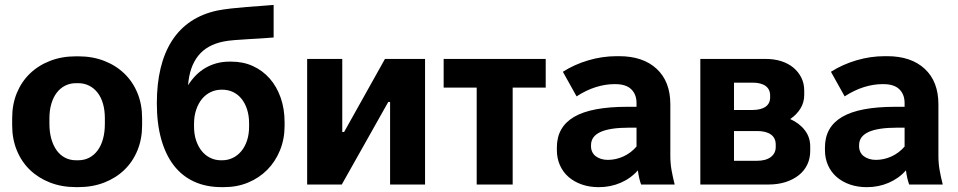

<svg xmlns="http://www.w3.org/2000/svg" viewBox="-20 -764 3967 795"><path d="M294.4 10.8H304.4Q362.8 10.8 411.3 -8Q459.8 -26.8 494.8 -60.5Q529.8 -94.2 549.1 -141.3Q568.4 -188.4 568.4 -244.6V-275.4Q568.4 -332 549.1 -378.9Q529.8 -425.8 494.8 -459.5Q459.8 -493.2 411.3 -512Q362.8 -530.8 304.4 -530.8H294.4Q236 -530.8 187.5 -512Q139 -493.2 104 -459.5Q69 -425.8 49.7 -378.9Q30.4 -332 30.4 -275.4V-244.6Q30.4 -188.4 49.7 -141.3Q69 -94.2 104 -60.5Q139 -26.8 187.5 -8Q236 10.8 294.4 10.8ZM294.8 -100.4Q269.8 -100.4 249.4 -111Q229 -121.6 214.7 -141.4Q200.4 -161.2 192.5 -189.1Q184.6 -217 184.6 -251.2V-274.2Q184.6 -307.6 192.7 -334.6Q200.8 -361.6 215.1 -380.3Q229.4 -399 249.8 -409.3Q270.2 -419.6 294.8 -419.6H304Q328.6 -419.6 349 -409.3Q369.4 -399 384 -380.3Q398.6 -361.6 406.4 -334.6Q414.2 -307.6 414.2 -274.2V-251.2Q414.2 -217 406.6 -189.1Q399 -161.2 384.4 -141.4Q369.8 -121.6 349.4 -111Q329 -100.4 304 -100.4Z M897 10.8H908Q962 10.8 1007.6 -8.2Q1053.2 -27.2 1086.7 -61Q1120.2 -94.8 1139.3 -141.6Q1158.4 -188.4 1158.4 -243.4V-257.6Q1158.4 -313.2 1142.2 -359.4Q1126 -405.6 1096.8 -438.8Q1067.6 -472 1027.3 -490.4Q987 -508.8 938.2 -508.8H929.8Q901.8 -508.8 877.1 -502.1Q852.4 -495.4 830.7 -482.8Q809 -470.2 791.2 -452.2Q773.4 -434.2 758.8 -411Q761.6 -449.6 772.1 -479.9Q782.6 -510.2 800.6 -532.9Q818.6 -555.6 844.5 -570.2Q870.4 -584.8 905.2 -592Q923.8 -595.8 951.5 -598Q979.2 -600.2 1008.9 -601.9Q1038.6 -603.6 1066.5 -605.3Q1094.4 -607 1113 -608.8V-743.6Q1093.2 -741.8 1063.7 -739.7Q1034.2 -737.6 1001.7 -735.1Q969.2 -732.6 936.9 -728.9Q904.6 -725.2 880 -720.4Q817.8 -707.2 770.6 -675.7Q723.4 -644.2 692 -595.3Q660.6 -546.4 645 -481.5Q629.4 -416.6 629.4 -336.6Q629.4 -253 647.4 -188.3Q665.4 -123.6 699.5 -79.3Q733.6 -35 783.5 -12.1Q833.4 10.8 897 10.8ZM894.2 -100.4Q871.2 -100.4 850.8 -110.3Q830.4 -120.2 815.5 -138.5Q800.6 -156.8 792 -182.5Q783.4 -208.2 783.4 -240V-251Q783.4 -283.4 792.3 -309.6Q801.2 -335.8 816.3 -354.2Q831.4 -372.6 852.3 -382.6Q873.2 -392.6 897 -392.6H900.2Q924.6 -392.6 944.8 -383Q965 -373.4 979.7 -355.4Q994.4 -337.4 1002.9 -311.4Q1011.4 -285.4 1011.4 -253V-240Q1011.4 -208.2 1003 -182.5Q994.6 -156.8 979.5 -138.5Q964.4 -120.2 944 -110.3Q923.6 -100.4 900.6 -100.4Z M1251.8 0H1395.2L1587.6 -341.8H1595.2V0H1740V-520H1574L1404.8 -217.4H1397.2V-520H1251.8Z M1953.8 0H2102.8V-401.4H2239.6V-520H1817V-401.4H1953.8Z M2459.2 11Q2507.8 11 2549.9 -7.2Q2592 -25.4 2621.2 -58.6Q2623.2 -42.2 2626.7 -26.9Q2630.2 -11.6 2634.6 0H2773.6Q2766 -29.6 2760.8 -58.5Q2755.6 -87.4 2755.6 -118.6V-332Q2755.6 -426.4 2699.1 -478.9Q2642.6 -531.4 2543.2 -531.4H2533.6Q2473.8 -531.4 2415.9 -514.2Q2358 -497 2310.6 -466.8L2367.4 -365Q2407.6 -391 2447.1 -403.3Q2486.6 -415.6 2523.2 -415.6H2528Q2572 -415.6 2593.8 -394.4Q2615.6 -373.2 2615.6 -337.4V-321.8H2577.2Q2428 -321.8 2356.9 -279.9Q2285.8 -238 2285.8 -153.6V-142.4Q2285.8 -108 2298.6 -79.5Q2311.4 -51 2334.5 -31Q2357.6 -11 2389.4 0Q2421.2 11 2459.2 11ZM2496.8 -102Q2481.4 -102 2468.3 -106.2Q2455.2 -110.4 2446.1 -117.6Q2437 -124.8 2432.1 -135.2Q2427.2 -145.6 2427.2 -158V-163Q2427.2 -199.4 2466.2 -217.4Q2505.2 -235.4 2586.2 -235.4H2615.6V-157.2Q2592.4 -130.4 2561.2 -116.2Q2530 -102 2496.8 -102Z M2879.8 0H3162.2Q3201.2 0 3232.9 -10.2Q3264.6 -20.4 3287.5 -38.6Q3310.4 -56.8 3322.6 -82.4Q3334.8 -108 3334.8 -138.8V-157.8Q3334.8 -195.8 3312.4 -224.9Q3290 -254 3252 -271Q3279.2 -289.6 3294.6 -315Q3310 -340.4 3310 -370.6V-388.8Q3310 -418.2 3298.2 -442.1Q3286.4 -466 3265.6 -483.5Q3244.8 -501 3215.5 -510.5Q3186.2 -520 3150.2 -520H2879.8ZM3019.2 -98.2V-221.4H3115.6Q3151.6 -221.4 3171.8 -207.2Q3192 -193 3192 -165.2V-155Q3192 -129.4 3171.6 -113.8Q3151.2 -98.2 3113.8 -98.2ZM3019.2 -308.6V-421.8H3095.8Q3131.2 -421.8 3150 -408.1Q3168.8 -394.4 3168.8 -368.6V-360.6Q3168.8 -335.4 3149.8 -322Q3130.8 -308.6 3094.8 -308.6Z M3569.2 11Q3617.8 11 3659.9 -7.2Q3702 -25.4 3731.2 -58.6Q3733.2 -42.2 3736.7 -26.9Q3740.2 -11.6 3744.6 0H3883.6Q3876 -29.6 3870.8 -58.5Q3865.6 -87.4 3865.6 -118.6V-332Q3865.6 -426.4 3809.1 -478.9Q3752.6 -531.4 3653.2 -531.4H3643.6Q3583.8 -531.4 3525.9 -514.2Q3468 -497 3420.6 -466.8L3477.4 -365Q3517.6 -391 3557.1 -403.3Q3596.6 -415.6 3633.2 -415.6H3638Q3682 -415.6 3703.8 -394.4Q3725.6 -373.2 3725.6 -337.4V-321.8H3687.2Q3538 -321.8 3466.9 -279.9Q3395.8 -238 3395.8 -153.6V-142.4Q3395.8 -108 3408.6 -79.5Q3421.4 -51 3444.5 -31Q3467.6 -11 3499.4 0Q3531.2 11 3569.2 11ZM3606.8 -102Q3591.4 -102 3578.3 -106.2Q3565.2 -110.4 3556.1 -117.6Q3547 -124.8 3542.1 -135.2Q3537.2 -145.6 3537.2 -158V-163Q3537.2 -199.4 3576.2 -217.4Q3615.2 -235.4 3696.2 -235.4H3725.6V-157.2Q3702.4 -130.4 3671.2 -116.2Q3640 -102 3606.8 -102Z"/></svg>

Font: Fixel Variable
Style: Regular
Weight: 100
Width: 3
Designer: AlfaBravo + MacPaw
Foundry: Kyrylo Tkachov, Marchela Mozhyna, Serhii Makarenko, Maria Weinstein, Zakhar Kryvoshyya
Version: Version 1.211